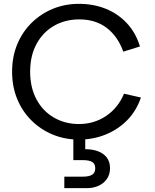

<svg xmlns="http://www.w3.org/2000/svg" viewBox="-20 -720 806 1000"><path d="M424 57Q462 57 491 68Q520 79 536.5 101Q553 123 553 156Q553 188 537 211.5Q521 235 493.5 247.5Q466 260 431 260H315V200H412Q444 200 460 190Q476 180 476 156Q476 133 460 123.5Q444 114 412 114H362V-7H424ZM391 7Q318 7 255 -19Q192 -45 144 -92.5Q96 -140 69.5 -204.5Q43 -269 43 -347Q43 -424 69.5 -488.5Q96 -553 144 -600.5Q192 -648 255 -674Q318 -700 391 -700Q467 -700 530.5 -674.5Q594 -649 640.5 -599.5Q687 -550 709 -478L622 -451Q594 -530 536 -574.5Q478 -619 393 -619Q320 -619 262 -586Q204 -553 170.5 -491.5Q137 -430 137 -347Q137 -264 170 -202.5Q203 -141 261 -107.5Q319 -74 391 -74Q470 -74 532.5 -116Q595 -158 626 -232L714 -212Q690 -142 642 -93.5Q594 -45 529.5 -19Q465 7 391 7Z"/></svg>

Font: Parkinsans Light
Style: Regular
Weight: 400
Version: Version 1.000